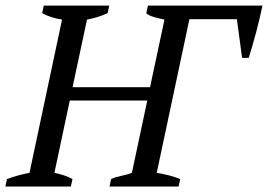

<svg xmlns="http://www.w3.org/2000/svg" viewBox="-26 -683 981 703"><path d="M547.9 -50.3Q570.8 -46.4 592.3 -41Q613.8 -35.6 633.8 -27.3L627.9 0H375L380.9 -27.3Q389.6 -31.7 399.2 -34.4Q408.7 -37.1 418.7 -39.3Q428.7 -41.5 438.5 -43.9Q448.2 -46.4 457 -50.3L513.2 -314.9H229.5L173.3 -50.3Q191.4 -46.4 208 -41Q224.6 -35.6 239.3 -27.3L233.4 0H-6.3L-0.5 -27.3Q21 -35.6 41.5 -41Q62 -46.4 82 -50.3L201.2 -611.3Q179.2 -614.7 160.9 -620.8Q142.6 -627 128.4 -634.8L134.3 -662.6H374L368.2 -634.8Q331.5 -618.2 292.5 -611.3L239.7 -363.8H523.4L576.2 -611.3Q568.8 -612.8 559.1 -615Q549.3 -617.2 539.3 -620.1Q529.3 -623 521.2 -626.7Q513.2 -630.4 509.8 -634.8L515.6 -662.6H935.1Q931.2 -643.6 925.3 -618.7Q919.4 -593.8 912.6 -567.6Q905.8 -541.5 898.4 -516.4Q891.1 -491.2 884.8 -471.2H860.4L841.3 -612.8H667.5Z"/></svg>

Font: PT Astra Serif
Style: Italic
Weight: 400
Italic angle: -16°
Designer: A.Korolkova, I. Chaeva
Foundry: ParaType Ltd
Version: Version 1.001